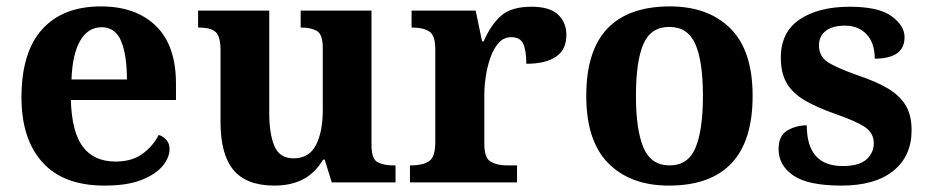

<svg xmlns="http://www.w3.org/2000/svg" viewBox="-20 -569 2897 599"><path d="M306 10Q178 10 112.5 -62.5Q47 -135 47 -265Q47 -406 111.5 -477.5Q176 -549 295 -549Q404 -549 466.5 -488Q529 -427 529 -308V-257H201Q204 -157 238.5 -111Q273 -65 341 -65Q392 -65 425 -89.5Q458 -114 475 -148Q489 -144 499 -132.5Q509 -121 509 -104Q509 -78 488 -52Q467 -26 422.5 -8Q378 10 306 10ZM376 -321Q376 -397 358 -440.5Q340 -484 297 -484Q255 -484 230.5 -442.5Q206 -401 203 -321Z M836 10Q749 10 708.5 -38.5Q668 -87 668 -188V-412Q668 -455 653 -469Q638 -483 601 -483H598V-536H820V-216Q820 -152 836 -113.5Q852 -75 896 -75Q944 -75 965.5 -116Q987 -157 987 -227V-419Q987 -462 968.5 -472.5Q950 -483 921 -483H918V-536H1139V-116Q1139 -73 1158 -63Q1177 -53 1206 -53H1214V0H1015L993 -71H988Q962 -28 924.5 -9Q887 10 836 10Z M1259 0V-53H1263Q1297 -53 1317.5 -65.5Q1338 -78 1338 -125V-415Q1338 -459 1319 -471Q1300 -483 1267 -483H1264V-536H1464L1484 -440H1489Q1512 -493 1544 -520.5Q1576 -548 1638 -548Q1695 -548 1721 -523.5Q1747 -499 1747 -460Q1747 -414 1714.5 -392Q1682 -370 1622 -370Q1622 -411 1612.5 -432Q1603 -453 1575 -453Q1552 -453 1536.5 -436Q1521 -419 1511 -392Q1501 -365 1496 -333.5Q1491 -302 1491 -273V-120Q1491 -76 1511 -64.5Q1531 -53 1561 -53H1593V0Z M2067 10Q1947 10 1878 -59.5Q1809 -129 1809 -270Q1809 -411 1875 -480Q1941 -549 2070 -549Q2190 -549 2259 -480Q2328 -411 2328 -270Q2328 -129 2262 -59.5Q2196 10 2067 10ZM2069 -53Q2127 -53 2150 -108.5Q2173 -164 2173 -270Q2173 -377 2149.5 -431Q2126 -485 2068 -485Q2010 -485 1987 -431Q1964 -377 1964 -270Q1964 -164 1987.5 -108.5Q2011 -53 2069 -53Z M2605 10Q2501 10 2455 -21.5Q2409 -53 2409 -104Q2409 -146 2436.5 -162Q2464 -178 2497 -178Q2497 -51 2609 -51Q2660 -51 2683 -71.5Q2706 -92 2706 -122Q2706 -154 2678.5 -172.5Q2651 -191 2585 -214Q2528 -234 2490.5 -256Q2453 -278 2434.5 -309.5Q2416 -341 2416 -389Q2416 -469 2475 -508.5Q2534 -548 2631 -548Q2721 -548 2761.5 -518.5Q2802 -489 2802 -453Q2802 -386 2709 -386Q2709 -435 2683.5 -462Q2658 -489 2616 -489Q2577 -489 2556 -472.5Q2535 -456 2535 -427Q2535 -394 2561.5 -376Q2588 -358 2656 -334Q2710 -316 2747.5 -294.5Q2785 -273 2804.5 -242Q2824 -211 2824 -163Q2824 -82 2767 -36Q2710 10 2605 10Z"/></svg>

Font: Noto Serif Sinhala
Style: Bold
Weight: 700
Designer: Jelle Bosma - Monotype Design Team
Foundry: Monotype Imaging Inc.
Version: Version 2.007; ttfautohint (v1.8.4.7-5d5b)